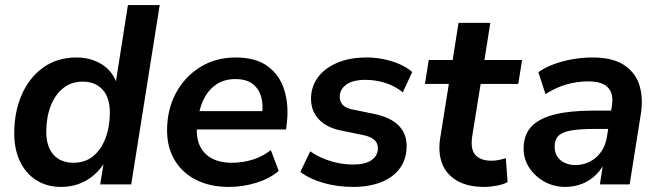

<svg xmlns="http://www.w3.org/2000/svg" viewBox="-20 -725 2597 755"><path d="M220 10Q165 10 123.5 -16Q82 -42 59 -89.5Q36 -137 36 -201Q36 -285 65.5 -352.5Q95 -420 150 -459.5Q205 -499 281 -499Q337 -499 380.5 -472Q424 -445 441 -392L434 -393L483 -705H608L496 0H374L389 -92H395Q377 -61 351 -38Q325 -15 292 -2.5Q259 10 220 10ZM269 -85Q315 -85 346.5 -111Q378 -137 395 -182Q412 -227 412 -282Q412 -341 383.5 -372.5Q355 -404 305 -404Q260 -404 228 -378Q196 -352 179 -307.5Q162 -263 162 -207Q162 -148 190.5 -116.5Q219 -85 269 -85Z M880 10Q806 10 751.5 -17.5Q697 -45 667 -95Q637 -145 637 -212Q637 -294 671.5 -358.5Q706 -423 767 -461Q828 -499 907 -499Q987 -499 1034 -463.5Q1081 -428 1098.5 -369.5Q1116 -311 1108 -242L1105 -216H737L747 -288H1027L1010 -273Q1016 -313 1007 -344.5Q998 -376 973.5 -395Q949 -414 906 -414Q862 -414 832 -394Q802 -374 785 -342.5Q768 -311 762 -275L757 -244Q749 -195 762.5 -159.5Q776 -124 809 -104.5Q842 -85 891 -85Q935 -85 974.5 -97.5Q1014 -110 1045 -135L1076 -53Q1041 -23 988.5 -6.5Q936 10 880 10Z M1369 10Q1307 10 1252.5 -5.5Q1198 -21 1161 -49L1200 -130Q1224 -113 1252 -101.5Q1280 -90 1310 -84Q1340 -78 1369 -78Q1416 -78 1441 -95.5Q1466 -113 1466 -142Q1466 -162 1452.5 -174.5Q1439 -187 1412 -193L1320 -212Q1265 -223 1234 -255.5Q1203 -288 1203 -337Q1203 -382 1228.5 -418.5Q1254 -455 1303.5 -477Q1353 -499 1423 -499Q1455 -499 1487.5 -492.5Q1520 -486 1549.5 -473.5Q1579 -461 1601 -442L1564 -362Q1533 -387 1495 -399Q1457 -411 1417 -411Q1368 -411 1342 -392.5Q1316 -374 1316 -344Q1316 -326 1327.5 -313Q1339 -300 1364 -295L1456 -276Q1516 -263 1547.5 -231.5Q1579 -200 1579 -151Q1579 -100 1553 -64Q1527 -28 1479.5 -9Q1432 10 1369 10Z M1884 10Q1819 10 1777 -14.5Q1735 -39 1718.5 -82Q1702 -125 1711 -182L1745 -395H1651L1666 -489H1760L1783 -635H1908L1885 -489H2033L2018 -395H1870L1837 -190Q1829 -138 1849.5 -115.5Q1870 -93 1913 -93Q1928 -93 1942 -96Q1956 -99 1969 -103L1976 -9Q1960 0 1934 5Q1908 10 1884 10Z M2203 10Q2158 10 2121 -10.5Q2084 -31 2061.5 -65Q2039 -99 2039 -141Q2039 -193 2068 -225.5Q2097 -258 2158 -274Q2219 -290 2314 -290H2394L2383 -218H2320Q2261 -218 2226 -212Q2191 -206 2176 -191Q2161 -176 2161 -149Q2161 -114 2184.5 -95Q2208 -76 2242 -76Q2274 -76 2300 -89.5Q2326 -103 2344 -128.5Q2362 -154 2367 -189L2386 -308Q2394 -355 2371.5 -380Q2349 -405 2293 -405Q2249 -405 2207.5 -393Q2166 -381 2125 -355L2097 -441Q2122 -459 2156.5 -472Q2191 -485 2230.5 -492Q2270 -499 2309 -499Q2388 -499 2433 -470Q2478 -441 2494 -391Q2510 -341 2500 -277L2456 0H2339L2355 -104H2365Q2351 -65 2325.5 -39.5Q2300 -14 2268.5 -2Q2237 10 2203 10Z"/></svg>

Font: Nunito Sans 12pt
Style: Bold Italic
Weight: 700
Italic angle: -9°
Designer: Vernon Adams
Foundry: Vernon Adams
Version: Version 3.101;gftools[0.9.27]